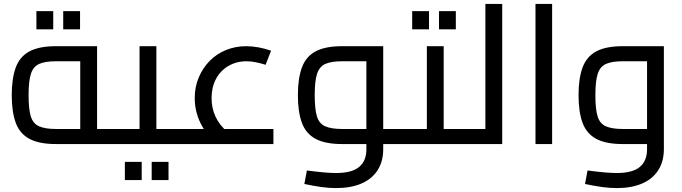

<svg xmlns="http://www.w3.org/2000/svg" viewBox="-20 -736 3486 981"><path d="M266 0Q180 0 130.5 -26.5Q81 -53 60.5 -108.5Q40 -164 40 -250Q40 -335 60.5 -391Q81 -447 130.5 -473.5Q180 -500 266 -500H476V-43H390V-456L429 -423H266Q211 -423 180.5 -409.5Q150 -396 138 -359Q126 -322 126 -250Q126 -178 137.5 -141Q149 -104 180 -90.5Q211 -77 266 -77H584V0ZM584 0V-77Q597 -77 600.5 -67Q604 -57 604 -39Q604 -22 600.5 -11Q597 0 584 0ZM166 -586V-679H252V-586ZM303 -586V-679H389V-586Z M779 0V-77H889V0ZM889 0V-77Q902 -77 905.5 -67Q909 -57 909 -39Q909 -22 905.5 -11Q902 0 889 0ZM578 0V-77H735L693 -43V-500H779V0ZM578 0Q565 0 561.5 -11Q558 -22 558 -39Q558 -57 561.5 -67Q565 -77 578 -77ZM618 184V91H704V184ZM755 184V91H841V184Z M1085 -5Q1031 -51 1003 -110Q975 -169 975 -235Q975 -292 995.5 -340.5Q1016 -389 1051.5 -425Q1087 -461 1135 -480.5Q1183 -500 1238 -500Q1268 -500 1301 -494Q1334 -488 1365 -477L1337 -405Q1312 -413 1287 -418Q1262 -423 1240 -423Q1188 -423 1147 -399Q1106 -375 1083.5 -332.5Q1061 -290 1061 -235Q1061 -131 1142 -62ZM872 0V-77H1377V0ZM872 0Q859 0 855.5 -11Q852 -22 852 -39Q852 -57 855.5 -67Q859 -77 872 -77Z M1938 0V-77H2046V0ZM1697 225Q1661 225 1621.5 219.5Q1582 214 1535 204L1548 135Q1601 142 1636.5 145Q1672 148 1697 148Q1778 148 1815 117Q1852 86 1852 27V-449L1891 -423H1728Q1673 -423 1642.5 -409.5Q1612 -396 1600 -359Q1588 -322 1588 -250Q1588 -178 1599.5 -141Q1611 -104 1642 -90.5Q1673 -77 1728 -77H1852V0H1728Q1642 0 1592.5 -26.5Q1543 -53 1522.5 -108.5Q1502 -164 1502 -250Q1502 -335 1522.5 -391Q1543 -447 1592.5 -473.5Q1642 -500 1728 -500H1938V26Q1938 89 1909 134Q1880 179 1826 202Q1772 225 1697 225ZM2046 0V-77Q2059 -77 2062.5 -67Q2066 -57 2066 -39Q2066 -22 2062.5 -11Q2059 0 2046 0Z M2247 0V-77H2357V0ZM2357 0V-77Q2370 -77 2373.5 -67Q2377 -57 2377 -39Q2377 -22 2373.5 -11Q2370 0 2357 0ZM2046 0V-77H2203L2161 -43V-500H2247V0ZM2046 0Q2033 0 2029.5 -11Q2026 -22 2026 -39Q2026 -57 2029.5 -67Q2033 -77 2046 -77ZM2086 -586V-679H2172V-586ZM2223 -586V-679H2309V-586Z M2460 0V-716H2546V0ZM2340 0V-77H2460V0ZM2340 0Q2327 0 2323.5 -11Q2320 -22 2320 -39Q2320 -57 2323.5 -67Q2327 -77 2340 -77Z M2716 0V-716H2801V0Z M3131 225Q3095 225 3055.5 219.5Q3016 214 2969 204L2982 135Q3035 142 3070.5 145Q3106 148 3131 148Q3212 148 3249 117Q3286 86 3286 27V-449L3325 -423H3162Q3107 -423 3076.5 -409.5Q3046 -396 3034 -359Q3022 -322 3022 -250Q3022 -178 3033.5 -141Q3045 -104 3076 -90.5Q3107 -77 3162 -77H3286V0H3162Q3076 0 3026.5 -26.5Q2977 -53 2956.5 -108.5Q2936 -164 2936 -250Q2936 -335 2956.5 -391Q2977 -447 3026.5 -473.5Q3076 -500 3162 -500H3372V26Q3372 89 3343 134Q3314 179 3260 202Q3206 225 3131 225Z"/></svg>

Font: Cairo Medium
Style: Regular
Weight: 500
Designer: Mohamed Gaber, Accademia di Belle Arti di Urbino
Foundry: Kief Type Foundry, Accademia di Belle Arti di Urbino
Version: Version 3.117